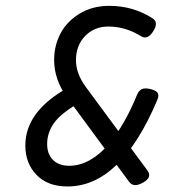

<svg xmlns="http://www.w3.org/2000/svg" viewBox="-20 -640 640 670"><path d="M168.9 -431.2Q168.9 -361.3 214.8 -298.8L430.7 -5.4Q446.3 15.6 478.5 -2.4Q512.2 -21 494.6 -44.9L280.3 -335.4Q245.1 -382.8 245.1 -429.7Q245.1 -481.4 277.1 -514.4Q309.1 -547.4 358.4 -547.4Q417.5 -547.4 472.2 -513.7Q494.6 -500 513.7 -529.3Q535.2 -561.5 512.2 -576.2Q444.3 -619.6 361.8 -619.6Q302.2 -619.6 257.6 -592.3Q212.9 -564.9 190.9 -522.7Q168.9 -480.5 168.9 -431.2ZM68.4 -132.3Q68.4 -70.3 107.4 -29.8Q146.5 10.7 215.8 10.7Q400.9 10.7 527.8 -288.6Q535.6 -305.2 530.8 -314.7Q525.9 -324.2 505.4 -329.1Q485.8 -334 475.1 -329.1Q464.4 -324.2 457.5 -307.6Q437 -257.3 413.1 -215.3Q389.2 -173.3 359.6 -137.7Q330.1 -102.1 294.4 -81.8Q258.8 -61.5 221.7 -61.5Q185.5 -61.5 165 -81.8Q144.5 -102.1 144.5 -137.7Q144.5 -160.2 152.3 -180.4Q160.2 -200.7 172.4 -215.8Q184.6 -231 202.6 -245.4Q220.7 -259.8 237.3 -269.8Q253.9 -279.8 274.9 -289.6L236.8 -344.2Q68.4 -259.3 68.4 -132.3Z"/></svg>

Font: Courier Prime Code
Style: Italic
Weight: 400
Italic angle: -10°
Designer: Alan Dague-Greene
Foundry: Quote-Unquote Apps
Version: Version 3.18